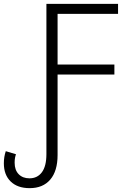

<svg xmlns="http://www.w3.org/2000/svg" viewBox="-31 -734 646 997"><path d="M123 243Q60 243 24.5 208.5Q-11 174 -11 114Q-11 97 -8.5 81.5Q-6 66 -1 51L52 67Q49 75 47 85.5Q45 96 45 111Q45 149 66 170.5Q87 192 122 192Q163 192 186.5 160.5Q210 129 210 66V-714H582V-662H268V-399H563V-347H268V71Q268 154 230 198.5Q192 243 123 243Z"/></svg>

Font: RS Noto Sans Light
Style: Regular
Weight: 300
Designer: Monotype Design Team
Foundry: Monotype Imaging Inc.
Version: Version 3.10